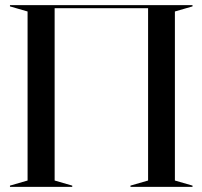

<svg xmlns="http://www.w3.org/2000/svg" viewBox="-20 -732 793 752"><path d="M19 -5 88 -25V-687L19 -707V-712H734V-707L665 -687V-25L734 -5V0H491V-5L560 -25V-700H194V-25L263 -5V0H19Z"/></svg>

Font: Nyght Serif
Style: Regular
Weight: 400
Designer: Maksym Kobuzan
Version: Version 0.410;July 4, 2025;FontCreator 15.0.0.2958 64-bit